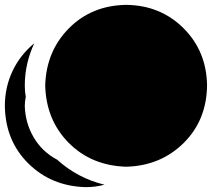

<svg xmlns="http://www.w3.org/2000/svg" viewBox="-20 -755 872 790"><path d="M500 -735Q357 -733 263.5 -638.5Q170 -544 166 -403Q170 -260 263.5 -166.5Q357 -73 500 -69Q641 -73 735.5 -166.5Q830 -260 832 -403Q830 -544 735.5 -638.5Q641 -733 500 -735ZM121 -577Q62 -528 31 -461.5Q0 -395 0 -319Q2 -176 96.5 -82.5Q191 11 332 15Q373 15 410 5Q299 -22 215 -98Q153 -131 118.5 -190Q84 -249 82 -319Q82 -337 86 -356Q82 -379 82 -403Q82 -493 121 -577Z"/></svg>

Font: Liga JetBrainsMono Nerd Font
Style: Regular
Weight: 400
Designer: Philipp Nurullin, Konstantin Bulenkov
Foundry: JetBrains
Version: Version 2.225; ttfautohint (v1.8.3)